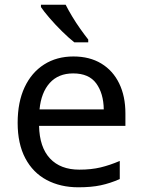

<svg xmlns="http://www.w3.org/2000/svg" viewBox="-20 -786 604 816"><path d="M292 -546Q361 -546 410.5 -516Q460 -486 486.5 -431.5Q513 -377 513 -304V-251H146Q148 -160 192.5 -112.5Q237 -65 317 -65Q368 -65 407.5 -74.5Q447 -84 489 -102V-25Q448 -7 408 1.5Q368 10 313 10Q237 10 178.5 -21Q120 -52 87.5 -113.5Q55 -175 55 -264Q55 -352 84.5 -415Q114 -478 167.5 -512Q221 -546 292 -546ZM291 -474Q228 -474 191.5 -433.5Q155 -393 148 -321H421Q420 -389 389 -431.5Q358 -474 291 -474ZM259 -766Q270 -744 286.5 -716.5Q303 -689 321.5 -663Q340 -637 355 -618V-606H296Q273 -624 244 -652.5Q215 -681 190.5 -709.5Q166 -738 154 -756V-766Z"/></svg>

Font: Noto Sans
Style: Regular
Weight: 400
Designer: Monotype Design Team
Foundry: Monotype Imaging Inc.
Version: Version 2.007